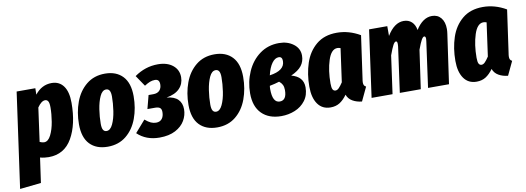

<svg xmlns="http://www.w3.org/2000/svg" viewBox="-95 -916 4129 1507"><g transform="rotate(-10 1969.5 -163.0)"><path d="M71 -533H220L219 -482Q273 -551 352 -551Q413 -551 446.5 -505Q480 -459 480 -372Q480 -200 417.5 -91Q355 18 230 18Q194 18 162 9L134 207L-35 225ZM311 -365Q311 -400 302.5 -413.5Q294 -427 279 -427Q249 -427 217 -380L180 -112Q200 -103 215 -103Q247 -103 269 -146.5Q291 -190 301 -251Q311 -312 311 -365Z M508 -194Q508 -289 538 -370.5Q568 -452 629 -501.5Q690 -551 777 -551Q867 -551 918 -497Q969 -443 969 -338Q969 -243 939 -161.5Q909 -80 848.5 -31Q788 18 701 18Q610 18 559 -35.5Q508 -89 508 -194ZM801 -364Q801 -397 792 -412Q783 -427 765 -427Q734 -427 714.5 -384.5Q695 -342 686 -282.5Q677 -223 677 -169Q677 -135 686 -120Q695 -105 713 -105Q743 -105 763 -147.5Q783 -190 792 -250.5Q801 -311 801 -364Z M1362 -420Q1362 -367 1327 -330.5Q1292 -294 1222 -282Q1283 -276 1312 -246.5Q1341 -217 1341 -168Q1341 -121 1316.5 -78.5Q1292 -36 1241 -9Q1190 18 1114 18Q1007 18 938 -48L1020 -142Q1046 -120 1066 -111Q1086 -102 1107 -102Q1138 -102 1154 -122Q1170 -142 1170 -176Q1170 -200 1157.5 -209.5Q1145 -219 1120 -219H1058L1086 -326H1124Q1157 -326 1174 -344.5Q1191 -363 1191 -393Q1191 -414 1182 -424Q1173 -434 1155 -434Q1134 -434 1115 -426.5Q1096 -419 1071 -403L1012 -490Q1098 -551 1199 -551Q1273 -551 1317.5 -515Q1362 -479 1362 -420Z M1381 -194Q1381 -289 1411 -370.5Q1441 -452 1502 -501.5Q1563 -551 1650 -551Q1740 -551 1791 -497Q1842 -443 1842 -338Q1842 -243 1812 -161.5Q1782 -80 1721.5 -31Q1661 18 1574 18Q1483 18 1432 -35.5Q1381 -89 1381 -194ZM1674 -364Q1674 -397 1665 -412Q1656 -427 1638 -427Q1607 -427 1587.5 -384.5Q1568 -342 1559 -282.5Q1550 -223 1550 -169Q1550 -135 1559 -120Q1568 -105 1586 -105Q1616 -105 1636 -147.5Q1656 -190 1665 -250.5Q1674 -311 1674 -364Z M2326 -422Q2326 -376 2300 -342Q2274 -308 2215 -282Q2310 -257 2310 -172Q2310 -110 2277.5 -67Q2245 -24 2193.5 -3Q2142 18 2085 18Q1986 18 1929.5 -38.5Q1873 -95 1873 -200Q1873 -292 1908.5 -372.5Q1944 -453 2010 -501.5Q2076 -550 2164 -550Q2232 -550 2279 -514.5Q2326 -479 2326 -422ZM2050 -313Q2171 -330 2171 -406Q2171 -441 2143 -441Q2113 -441 2088.5 -407Q2064 -373 2050 -313ZM2036 -232Q2034 -222 2034 -206Q2034 -97 2092 -97Q2147 -97 2147 -179Q2147 -204 2138.5 -221Q2130 -238 2113 -251Q2078 -240 2036 -232Z M2810 -499 2762 -159Q2759 -143 2759 -130Q2759 -117 2763.5 -108.5Q2768 -100 2779 -95L2727 15Q2685 11 2653 -7.5Q2621 -26 2609 -60Q2581 -21 2550 -1.5Q2519 18 2477 18Q2411 18 2375.5 -32.5Q2340 -83 2340 -171Q2340 -272 2368.5 -358Q2397 -444 2461 -497.5Q2525 -551 2625 -551Q2721 -551 2810 -499ZM2508 -167Q2508 -133 2515.5 -119.5Q2523 -106 2538 -106Q2552 -106 2566 -120.5Q2580 -135 2597 -161L2634 -427Q2621 -432 2609 -432Q2560 -432 2534 -351.5Q2508 -271 2508 -167Z M3482 -430Q3482 -413 3479 -393L3423 0H3256L3306 -362L3308 -382Q3308 -403 3296 -403Q3286 -403 3273.5 -381Q3261 -359 3242 -307L3198 0H3031L3081 -362Q3082 -369 3082 -381Q3082 -403 3071 -403Q3060 -403 3047.5 -380Q3035 -357 3015 -302L2973 0H2806L2880 -533H3025V-455Q3083 -551 3158 -551Q3197 -551 3222 -527.5Q3247 -504 3254 -462Q3310 -551 3383 -551Q3429 -551 3455.5 -518.5Q3482 -486 3482 -430Z M3974 -499 3926 -159Q3923 -143 3923 -130Q3923 -117 3927.5 -108.5Q3932 -100 3943 -95L3891 15Q3849 11 3817 -7.5Q3785 -26 3773 -60Q3745 -21 3714 -1.5Q3683 18 3641 18Q3575 18 3539.5 -32.5Q3504 -83 3504 -171Q3504 -272 3532.5 -358Q3561 -444 3625 -497.5Q3689 -551 3789 -551Q3885 -551 3974 -499ZM3672 -167Q3672 -133 3679.5 -119.5Q3687 -106 3702 -106Q3716 -106 3730 -120.5Q3744 -135 3761 -161L3798 -427Q3785 -432 3773 -432Q3724 -432 3698 -351.5Q3672 -271 3672 -167Z"/></g></svg>

Font: Fira Sans Extra Condensed ExtraBold
Style: Italic
Weight: 800
Width: 3
Italic angle: -8°
Designer: Carrois Corporate & Edenspiekermann AG
Foundry: Carrois Corporate GbR & Edenspiekermann AG
Version: Version 4.203